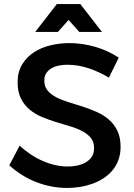

<svg xmlns="http://www.w3.org/2000/svg" viewBox="-20 -922 662 949"><path d="M518 -538Q473 -566 419.8 -584Q366.5 -602 313 -602Q294.5 -602 274.2 -598.5Q254 -595 237.2 -586Q220.5 -577 209.8 -562Q199 -547 199 -524Q199 -494 215.2 -474.5Q231.5 -455 258 -441.2Q284.5 -427.5 318.2 -417.2Q352 -407 387.5 -395.5Q423 -384 456.8 -369.2Q490.5 -354.5 517 -332Q543.5 -309.5 559.8 -276.5Q576 -243.5 576 -196Q576 -160 565.2 -131Q554.5 -102 535.5 -79.5Q516.5 -57 491 -40.5Q465.5 -24 436 -13.5Q406.5 -3 375 2Q343.5 7 312 7Q272.5 7 233.8 -0.5Q195 -8 158.5 -22.2Q122 -36.5 88.5 -57.5Q55 -78.5 26 -105L77 -202Q100.5 -180.5 128 -161.5Q155.5 -142.5 186 -128.8Q216.5 -115 249 -107Q281.5 -99 314 -99Q336 -99 359 -103.2Q382 -107.5 401.2 -118Q420.5 -128.5 432.8 -146Q445 -163.5 445 -190Q445 -220.5 428.8 -240.5Q412.5 -260.5 386 -274.2Q359.5 -288 325.5 -298Q291.5 -308 256 -319Q220.5 -330 186.5 -344.2Q152.5 -358.5 126 -380.8Q99.5 -403 83.2 -435.5Q67 -468 67 -515Q67 -567.5 90 -604.5Q113 -641.5 149.5 -664.8Q186 -688 231.5 -698.5Q277 -709 322 -709Q386 -709 449.8 -690.8Q513.5 -672.5 567 -637ZM261 -902H377L484 -764H372L319 -823.5L266 -764H154Z"/></svg>

Font: Argentum Sans
Style: Regular
Weight: 400
Designer: Julieta Ulanovsky, Owen Earl, Chris M. Simpson, Rasmus Andersson, Cristiano Sobral
Foundry: The Argentum Sans Project Authors
Version: Version 3.135; ttfautohint (v1.8.4.7-5d5b-dirty)